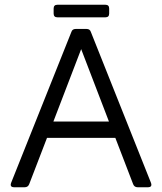

<svg xmlns="http://www.w3.org/2000/svg" viewBox="-20 -789 683 809"><path d="M40 0Q20 0 27 -19L281 -655Q285 -667 299 -667H345Q359 -667 363 -654L616 -19Q623 0 603 0H560Q546 0 541 -13L466 -208H178L103 -13Q98 0 84 0ZM205 -277H439L322 -582ZM222 -716Q206 -716 206 -732V-753Q206 -769 222 -769H424Q440 -769 440 -753V-732Q440 -716 424 -716Z"/></svg>

Font: Pitagon Sans
Style: Regular
Weight: 400
Designer: Travis Tran
Foundry: Pitagon
Version: Version 1.001; ttfautohint (v1.8.4.7-5d5b);gftools[0.9.26]